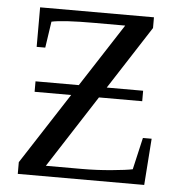

<svg xmlns="http://www.w3.org/2000/svg" viewBox="-49 -702 709 749"><g transform="rotate(5 305.5 -327.5)"><path d="M47.9 -45.9 228.5 -324.7H85.4V-365.7H254.9L415 -612.8H293Q172.4 -612.8 127 -603L111.8 -500H78.1V-654.8H523.9V-612.8L364.3 -365.7H506.8V-324.7H337.4L154.3 -41H295.9Q352.5 -41 410.9 -46.4Q469.2 -51.8 493.2 -57.1L522 -182.1H556.2L543 0H47.9Z"/></g></svg>

Font: Tinos
Style: Regular
Weight: 400
Designer: Steve Matteson
Foundry: Monotype Imaging Inc.
Version: Version 1.23